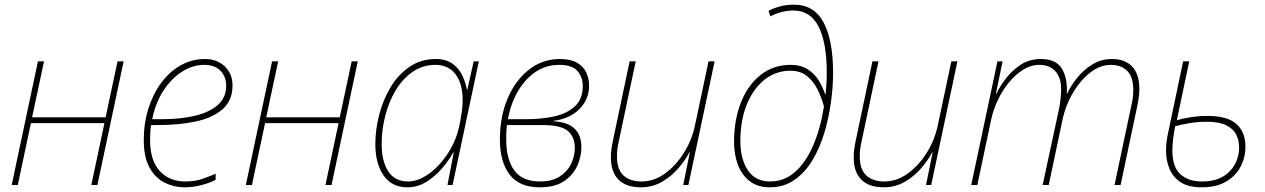

<svg xmlns="http://www.w3.org/2000/svg" viewBox="-20 -790 5404 820"><path d="M30 0 142 -528H168L117 -289H431L482 -528H508L396 0H370L426 -264H112L56 0Z M767 10Q723 10 683 -10Q643 -30 618.5 -74.5Q594 -119 594 -191Q594 -264 614 -327Q634 -390 669.5 -437.5Q705 -485 752.5 -511.5Q800 -538 855 -538Q907 -538 940 -506.5Q973 -475 973 -425Q973 -360 930 -323Q887 -286 815.5 -271Q744 -256 657 -256H625Q623 -244 622 -226.5Q621 -209 621 -191Q621 -106 661.5 -60.5Q702 -15 772 -15Q813 -15 845.5 -26.5Q878 -38 901 -48V-22Q879 -10 842.5 0Q806 10 767 10ZM630 -281H674Q753 -281 814.5 -296Q876 -311 911 -342.5Q946 -374 946 -424Q946 -462 922 -487.5Q898 -513 851 -513Q805 -513 760 -485.5Q715 -458 680 -406Q645 -354 630 -281Z M1030 0 1142 -528H1168L1117 -289H1431L1482 -528H1508L1396 0H1370L1426 -264H1112L1056 0Z M1720 10Q1653 10 1618 -41Q1583 -92 1583 -175Q1583 -236 1599.5 -300Q1616 -364 1648.5 -418Q1681 -472 1729.5 -505Q1778 -538 1841 -538Q1885 -538 1913 -517.5Q1941 -497 1955 -466.5Q1969 -436 1974 -407H1976L2003 -528H2025L1913 0H1891L1918 -139H1916Q1899 -108 1870 -73.5Q1841 -39 1803 -14.5Q1765 10 1720 10ZM1723 -15Q1766 -15 1812 -48Q1858 -81 1894.5 -137.5Q1931 -194 1944 -264Q1950 -296 1953 -318.5Q1956 -341 1956 -361Q1956 -434 1925 -473.5Q1894 -513 1840 -513Q1785 -513 1742 -483Q1699 -453 1669.5 -403.5Q1640 -354 1625 -294Q1610 -234 1610 -175Q1610 -102 1638 -58.5Q1666 -15 1723 -15Z M2285 10Q2198 10 2156.5 -44.5Q2115 -99 2115 -194Q2115 -292 2148 -369.5Q2181 -447 2239 -492.5Q2297 -538 2371 -538Q2417 -538 2444.5 -522Q2472 -506 2484 -480Q2496 -454 2496 -424Q2496 -367 2455.5 -325Q2415 -283 2344 -274V-272Q2463 -266 2463 -161Q2463 -123 2446 -83.5Q2429 -44 2390 -17Q2351 10 2285 10ZM2149 -281H2231Q2293 -281 2347.5 -293Q2402 -305 2435.5 -336Q2469 -367 2469 -423Q2469 -460 2446.5 -486.5Q2424 -513 2368 -513Q2311 -513 2266 -482Q2221 -451 2191 -398.5Q2161 -346 2149 -281ZM2287 -15Q2337 -15 2370 -36Q2403 -57 2419 -90Q2435 -123 2435 -160Q2435 -204 2406 -230Q2377 -256 2295 -256H2145Q2144 -249 2143 -235Q2142 -221 2142 -196Q2142 -109 2176.5 -62Q2211 -15 2287 -15Z M2716 10Q2655 10 2622 -22.5Q2589 -55 2589 -118Q2589 -148 2597 -186L2669 -528H2695L2622 -183Q2618 -166 2616.5 -151Q2615 -136 2615 -122Q2615 -66 2643 -40.5Q2671 -15 2720 -15Q2773 -15 2820 -49Q2867 -83 2901 -137.5Q2935 -192 2948 -254L3006 -528H3032L2920 0H2898L2926 -139H2924Q2908 -108 2878.5 -73Q2849 -38 2808 -14Q2767 10 2716 10Z M3267 10Q3217 10 3183 -15.5Q3149 -41 3132 -85Q3115 -129 3115 -184Q3115 -278 3144.5 -352.5Q3174 -427 3228.5 -470Q3283 -513 3356 -513Q3401 -513 3430.5 -493.5Q3460 -474 3477.5 -445Q3495 -416 3504 -387H3506Q3507 -400 3509 -425.5Q3511 -451 3511 -478Q3511 -608 3476 -676.5Q3441 -745 3369 -745Q3342 -745 3316 -738Q3290 -731 3270 -720L3262 -744Q3286 -756 3312.5 -763Q3339 -770 3371 -770Q3457 -770 3497.5 -694Q3538 -618 3538 -478Q3538 -421 3529 -354.5Q3520 -288 3501 -224Q3482 -160 3450.5 -107Q3419 -54 3373.5 -22Q3328 10 3267 10ZM3269 -15Q3330 -15 3376 -56Q3422 -97 3453 -169Q3484 -241 3499 -335Q3489 -373 3471.5 -408Q3454 -443 3426 -465.5Q3398 -488 3356 -488Q3295 -488 3247 -451Q3199 -414 3170.5 -346.5Q3142 -279 3142 -186Q3142 -111 3174 -63Q3206 -15 3269 -15Z M3753 10Q3692 10 3659 -22.5Q3626 -55 3626 -118Q3626 -148 3634 -186L3706 -528H3732L3659 -183Q3655 -166 3653.5 -151Q3652 -136 3652 -122Q3652 -66 3680 -40.5Q3708 -15 3757 -15Q3810 -15 3857 -49Q3904 -83 3938 -137.5Q3972 -192 3985 -254L4043 -528H4069L3957 0H3935L3963 -139H3961Q3945 -108 3915.5 -73Q3886 -38 3845 -14Q3804 10 3753 10Z M4128 0 4240 -528H4262L4233 -389H4235Q4250 -421 4276.5 -455.5Q4303 -490 4340 -514Q4377 -538 4425 -538Q4490 -538 4515 -497Q4540 -456 4536 -389H4537Q4552 -422 4579.5 -456.5Q4607 -491 4644.5 -514.5Q4682 -538 4729 -538Q4785 -538 4815.5 -505.5Q4846 -473 4846 -410Q4846 -380 4838 -342L4766 0H4740L4813 -345Q4817 -362 4818.5 -377Q4820 -392 4820 -406Q4820 -462 4794 -487.5Q4768 -513 4724 -513Q4688 -513 4655 -493Q4622 -473 4594 -439Q4566 -405 4546 -362.5Q4526 -320 4517 -275L4459 0H4433L4504 -330Q4508 -352 4510 -374Q4512 -396 4512 -409Q4512 -458 4487.5 -485.5Q4463 -513 4418 -513Q4383 -513 4350 -492.5Q4317 -472 4289 -438Q4261 -404 4241 -361.5Q4221 -319 4212 -274L4154 0Z M5112 10Q5055 10 5022 -12Q4989 -34 4974.5 -69.5Q4960 -105 4960 -145Q4960 -180 4966.5 -211Q4973 -242 4980 -276L5033 -528H5059L5006 -276Q5029 -284 5066 -289.5Q5103 -295 5137 -295Q5221 -295 5260 -261Q5299 -227 5299 -163Q5299 -118 5278.5 -78.5Q5258 -39 5216.5 -14.5Q5175 10 5112 10ZM5114 -15Q5190 -15 5231 -57.5Q5272 -100 5272 -161Q5272 -191 5259.5 -215.5Q5247 -240 5217 -255Q5187 -270 5134 -270Q5095 -270 5060 -264Q5025 -258 4999 -251Q4987 -190 4987 -147Q4987 -77 5021 -46Q5055 -15 5114 -15Z"/></svg>

Font: Noto Sans Disp Thin
Style: Italic
Weight: 100
Italic angle: -12°
Designer: Monotype Design Team
Foundry: Monotype Imaging Inc.
Version: Version 2.000;GOOG;noto-source:20170915:90ef993387c0